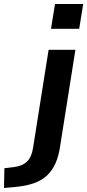

<svg xmlns="http://www.w3.org/2000/svg" viewBox="-131 -747 436 960"><path d="M124 -603 144 -727H285L265 -603ZM-111 193 -109 94 -60 88Q-21 84 3 61.5Q27 39 34 -6L112 -498H246L169 -12Q162 35 146 70.5Q130 106 104 130.5Q78 155 38.5 169Q-1 183 -57 188Z"/></svg>

Font: Nunito Sans 8pt
Style: Bold Italic
Weight: 700
Italic angle: -9°
Version: Version 3.101;gftools[0.9.27]